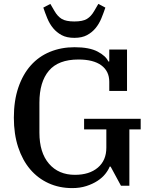

<svg xmlns="http://www.w3.org/2000/svg" viewBox="-20 -952 784 984"><path d="M350 12Q284 12 229 -13Q174 -38 134.5 -84.5Q95 -131 73 -198Q51 -265 51 -349Q51 -436 74 -503.5Q97 -571 138 -617Q179 -663 236.5 -686.5Q294 -710 362 -710Q438 -710 480.5 -687.5Q523 -665 535 -637H540V-698H631V-486H540V-533Q540 -587 499.5 -617Q459 -647 382 -647Q279 -647 230.5 -589.5Q182 -532 182 -426V-272Q182 -170 231 -113Q280 -56 364 -56Q438 -56 481.5 -93Q525 -130 525 -195V-289H411V-343H701V-289H643V0H600L547 -98H542Q535 -80 519.5 -60.5Q504 -41 479.5 -25Q455 -9 422.5 1.5Q390 12 350 12ZM361 -758Q322 -758 296 -772Q270 -786 252 -808Q234 -830 222.5 -858Q211 -886 202 -913L238 -932L259 -896Q275 -868 296.5 -855Q318 -842 361 -842Q404 -842 425.5 -855Q447 -868 463 -896L484 -932L520 -913Q511 -886 499.5 -858Q488 -830 470 -808Q452 -786 426 -772Q400 -758 361 -758Z"/></svg>

Font: IBM Plex Serif Medium
Style: Regular
Weight: 500
Designer: Mike Abbink, Paul van der Laan, Pieter van Rosmalen
Foundry: Bold Monday
Version: Version 2.5